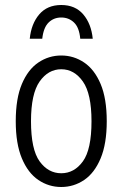

<svg xmlns="http://www.w3.org/2000/svg" viewBox="-20 -740 490 768"><path d="M43 -255Q43 -346 67.5 -404Q92 -462 133.5 -490Q175 -518 225 -518Q275 -518 316.5 -490Q358 -462 382.5 -404Q407 -346 407 -255Q407 -165 382.5 -106.5Q358 -48 316.5 -20Q275 8 225 8Q175 8 133.5 -20Q92 -48 67.5 -106.5Q43 -165 43 -255ZM104 -255Q104 -142 138.5 -94.5Q173 -47 225 -47Q277 -47 311.5 -94.5Q346 -142 346 -255Q346 -365 311.5 -414Q277 -463 225 -463Q173 -463 138.5 -414Q104 -365 104 -255ZM351 -585H301Q297 -630 276 -650Q255 -670 225 -670Q195 -670 174.5 -650Q154 -630 149 -585H99Q105 -645 137 -682.5Q169 -720 225 -720Q281 -720 313 -682.5Q345 -645 351 -585Z"/></svg>

Font: Radio Canada Condensed Light
Style: Regular
Weight: 300
Width: 3
Designer: Charles Daoud, Etienne Aubert Bonn, Alexandre Saumier Demers, Jacques Le Bailly
Foundry: Radio-Canada
Version: Version 2.104; ttfautohint (v1.8.4.7-5d5b);gftools[0.9.28.de